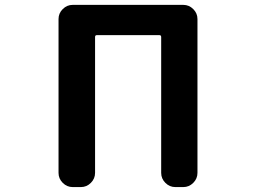

<svg xmlns="http://www.w3.org/2000/svg" viewBox="-20 -760 1040 780"><path d="M275.4 0Q252 0 234.9 -17.1Q217.8 -34.2 217.8 -57.6V-682.6Q217.8 -706.1 234.9 -723.1Q252 -740.2 275.4 -740.2H724.6Q748 -740.2 765.1 -723.1Q782.2 -706.1 782.2 -682.6V-57.6Q782.2 -34.2 765.1 -17.1Q748 0 724.6 0H692.4Q668.9 0 651.9 -17.1Q634.8 -34.2 634.8 -57.6V-609.4Q634.8 -617.2 627.9 -617.2H373Q366.2 -617.2 366.2 -609.4V-57.6Q366.2 -34.2 349.1 -17.1Q332 0 308.6 0Z"/></svg>

Font: Gen Jyuu Gothic Monospace Bold
Style: Bold
Weight: 700
Designer: [Source Han Sans]
Ryoko NISHIZUKA  (kana & ideographs); Paul D. Hunt (Latin, Greek & Cyrillic); Wenlong ZHANG  (bopomofo
Version: Version 1.002.20150607